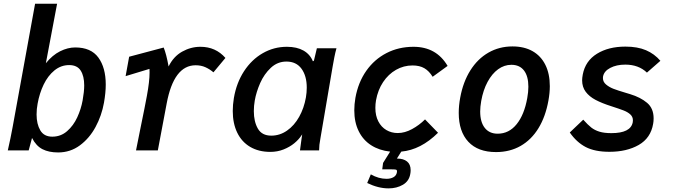

<svg xmlns="http://www.w3.org/2000/svg" viewBox="-20 -810 3640 1034"><path d="M152.5 -67 134.5 0H22Q37.5 -68 48 -125.5L169 -790H287.5L227 -469.5Q262 -513 303.5 -533.8Q345 -554.5 385 -554.5Q470 -554.5 509.8 -500Q549.5 -445.5 549.5 -354.5Q549.5 -311 540 -257Q527.5 -187 494.5 -126Q461.5 -65 410 -27Q358.5 11 293 11Q243 11 208.8 -6.5Q174.5 -24 152.5 -67ZM425 -269.5Q433.5 -317 433.5 -350Q433.5 -400.5 414.5 -430Q395.5 -459.5 352.5 -459.5Q308.5 -459.5 273.2 -430.8Q238 -402 215.2 -354.8Q192.5 -307.5 182.5 -251.5Q177 -223 177 -193.5Q177 -142 197 -108Q217 -74 261.5 -74Q307.5 -74 341.5 -103.8Q375.5 -133.5 396 -178Q416.5 -222.5 425 -269.5Z M734 -107.5Q763 -248.5 771 -293.5Q785.5 -371.5 785.5 -419.5Q785.5 -433 785 -439L656.5 -400L675.5 -504.5L861.5 -554Q875.5 -520 888 -452Q914 -505.5 960.8 -531.8Q1007.5 -558 1059.5 -558Q1141.5 -558 1194 -498L1129.5 -420.5Q1109.5 -437.5 1086.2 -448Q1063 -458.5 1033.5 -458.5Q916 -458.5 877.5 -252L830 0H712.5Z M1233.5 -212Q1233.5 -245.5 1239.5 -282Q1253.5 -364 1294.2 -426.5Q1335 -489 1395 -523.5Q1455 -558 1525 -558Q1578.5 -558 1614.2 -537.8Q1650 -517.5 1665 -480L1670.5 -483L1686.5 -550H1792Q1785.5 -527 1780.5 -501.2Q1775.5 -475.5 1771.5 -452L1706 -67.5Q1701.5 -41.5 1700.2 -30.5Q1699 -19.5 1698.5 0H1595.5L1604 -63L1607.5 -86.5L1603 -80Q1589 -58.5 1564.8 -38.5Q1540.5 -18.5 1507.2 -5.2Q1474 8 1436 8Q1373 8 1327.2 -19Q1281.5 -46 1257.5 -95.8Q1233.5 -145.5 1233.5 -212ZM1627.5 -285.5Q1632 -312.5 1632 -338Q1632 -401 1603.8 -439.8Q1575.5 -478.5 1522.5 -478.5Q1474.5 -478.5 1438.5 -444.8Q1402.5 -411 1381.2 -362.8Q1360 -314.5 1352 -268.5Q1347 -240 1347 -211.5Q1347 -155 1368.8 -117.2Q1390.5 -79.5 1441 -79.5Q1487 -79.5 1526 -106.8Q1565 -134 1591.2 -181Q1617.5 -228 1627.5 -285.5Z M1957.5 175.5 1977 129Q2019 153 2061.5 153Q2084 153 2099.2 144.2Q2114.5 135.5 2117.5 118Q2118 115.5 2118 113Q2118 105 2112 103.5Q2106 102 2086 102H2038.5L2043 67.5L2081 6.5Q2022 0 1978.8 -27.8Q1935.5 -55.5 1911.8 -103.5Q1888 -151.5 1888 -216Q1888 -248 1894 -283Q1909 -366.5 1952.5 -428.5Q1996 -490.5 2061.5 -524.2Q2127 -558 2207 -558Q2330 -558 2390.5 -455L2310 -396.5Q2291 -427.5 2265.5 -442.5Q2240 -457.5 2201.5 -457.5Q2154 -457.5 2112.8 -434Q2071.5 -410.5 2043.2 -368Q2015 -325.5 2005 -270Q2001.5 -249.5 2001.5 -229Q2001.5 -187 2017.5 -156.2Q2033.5 -125.5 2061 -109.5Q2088.5 -93.5 2122 -93.5Q2160 -93.5 2199 -114.8Q2238 -136 2269 -167L2339 -95Q2246 -3 2141 6.5L2117.5 44H2119.5Q2152.5 44 2172 59.5Q2191.5 75 2191.5 106.5Q2191.5 117 2189.5 127Q2183 165.5 2149.8 185Q2116.5 204.5 2072.5 204.5Q2017 204.5 1957.5 175.5Z M2450.5 -202Q2450.5 -241.5 2458.5 -284.5Q2474 -369 2513.2 -431.2Q2552.5 -493.5 2610.8 -526.8Q2669 -560 2740 -560Q2803 -560 2848 -534.5Q2893 -509 2917 -460.8Q2941 -412.5 2941 -346Q2941 -310 2933.5 -268.5Q2918 -182 2880 -119.8Q2842 -57.5 2783.8 -24.2Q2725.5 9 2651.5 9Q2554 9 2502.2 -46.5Q2450.5 -102 2450.5 -202ZM2819.5 -282Q2825.5 -315 2825.5 -343Q2825.5 -399.5 2802 -430.2Q2778.5 -461 2734 -461Q2695.5 -461 2662.5 -437Q2629.5 -413 2605.8 -369Q2582 -325 2571.5 -266Q2566 -234 2566 -209.5Q2566 -152.5 2590.8 -121.2Q2615.5 -90 2660 -90Q2721 -90 2762.2 -141Q2803.5 -192 2819.5 -282Z M3048.5 -96.5 3121 -165.5Q3145.5 -138 3164.2 -123.2Q3183 -108.5 3208.5 -100.8Q3234 -93 3272.5 -93Q3376 -93 3387.5 -151Q3388.5 -155 3388.5 -162Q3388.5 -181 3374.5 -193.8Q3360.5 -206.5 3338.8 -215Q3317 -223.5 3273.5 -237.5Q3221.5 -254 3187.5 -272Q3153.5 -290 3134.2 -315.8Q3115 -341.5 3115 -377.5Q3115 -390 3118.5 -409Q3132.5 -482 3194.8 -520.5Q3257 -559 3348 -559Q3413.5 -559 3459 -539.5Q3504.5 -520 3536.5 -482.5L3464 -419Q3419 -462 3347.5 -462Q3300 -462 3266.2 -444.2Q3232.5 -426.5 3227.5 -397Q3227 -394.5 3227 -389.5Q3227 -369 3244 -354.8Q3261 -340.5 3284.5 -331.5Q3308 -322.5 3347 -311L3373.5 -303Q3429.5 -286 3464.8 -256.2Q3500 -226.5 3500 -172.5Q3500 -156.5 3497.5 -143.5Q3484.5 -66.5 3420 -29.5Q3355.5 7.5 3262 7.5Q3183.5 7.5 3134.2 -18.2Q3085 -44 3048.5 -96.5Z"/></svg>

Font: JuliaMono SemiBold
Style: Italic
Weight: 600
Italic angle: -9°
Monospace: yes
Designer: cormullion
Foundry: corm
Version: Version 0.056; ttfautohint (v1.8.4)